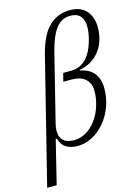

<svg xmlns="http://www.w3.org/2000/svg" viewBox="-170 -836 806 1112"><g transform="rotate(-15 233.0 -280.0)"><path d="M232 -419H281Q332 -419 369.5 -456.5Q407 -494 427 -573Q432 -593 434 -610.5Q436 -628 436 -642Q436 -684 416 -706Q396 -728 356 -728Q304 -728 270.5 -684.5Q237 -641 214 -550L115 -152Q99 -91 119 -58.5Q139 -26 193 -26Q224 -26 252 -39Q280 -52 303 -75Q326 -98 343.5 -129.5Q361 -161 370 -197Q380 -233 380 -271Q380 -317 351.5 -343Q323 -369 270 -369H219ZM156 -545Q185 -661 237 -710.5Q289 -760 361 -760Q428 -760 461 -721.5Q494 -683 494 -623Q494 -538 449 -481Q404 -424 329 -411V-407Q383 -397 411 -362.5Q439 -328 439 -271Q439 -214 420 -162.5Q401 -111 368.5 -72.5Q336 -34 293.5 -11Q251 12 203 12Q165 12 137 -4.5Q109 -21 98 -60H91L27 200H-30Z"/></g></svg>

Font: IBM Plex Serif Light
Style: Italic
Weight: 300
Italic angle: -14°
Designer: Mike Abbink, Paul van der Laan, Pieter van Rosmalen
Foundry: Bold Monday
Version: Version 3.001